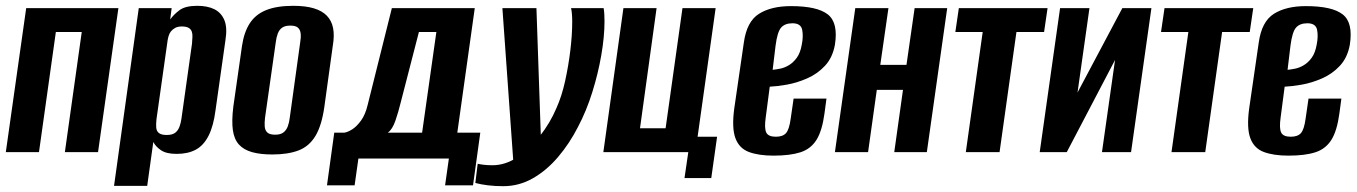

<svg xmlns="http://www.w3.org/2000/svg" viewBox="-22 -523 4663 660"><path d="M-2 0 68 -495H385L315 0H201L259 -413H170L112 0Z M370 116 455 -495H568L563 -456Q575 -473 595 -488Q615 -503 656 -503Q691 -503 714.5 -491.5Q738 -480 749 -454.5Q760 -429 753 -385L719 -145Q712 -90 695 -56.5Q678 -23 651 -8.5Q624 6 585 6Q550 6 531.5 -6.5Q513 -19 505 -35L484 116ZM551 -59Q570 -59 580 -66.5Q590 -74 595 -87.5Q600 -101 602 -117L638 -373Q639 -386 639.5 -396.5Q640 -407 637 -415Q634 -423 626 -427.5Q618 -432 603 -432Q589 -432 580 -427Q571 -422 565.5 -415Q560 -408 557.5 -399Q555 -390 554 -383L516 -114Q514 -97 515 -84.5Q516 -72 524.5 -65.5Q533 -59 551 -59Z M914 8Q873 8 844.5 0Q816 -8 799.5 -26Q783 -44 778.5 -75.5Q774 -107 780 -156L810 -366Q817 -413 837 -443.5Q857 -474 893.5 -488.5Q930 -503 986 -503Q1028 -503 1056.5 -494.5Q1085 -486 1101.5 -469Q1118 -452 1123 -426.5Q1128 -401 1122 -366L1093 -156Q1084 -92 1062.5 -56Q1041 -20 1004.5 -6Q968 8 914 8ZM924 -60Q942 -60 952 -67.5Q962 -75 967 -88Q972 -101 974 -118L1010 -378Q1013 -395 1011.5 -408Q1010 -421 1002 -428Q994 -435 976 -435Q958 -435 948 -428Q938 -421 933 -408Q928 -395 926 -378L889 -118Q887 -101 888 -88Q889 -75 897 -67.5Q905 -60 924 -60Z M1102 114 1127 -67H1162Q1174 -69 1189 -78.5Q1204 -88 1219 -108.5Q1234 -129 1242 -163L1325 -495H1610L1550 -67H1629L1604 114H1508L1521 22H1210L1197 114ZM1311 -67H1429L1478 -413H1418L1355 -169Q1348 -140 1337.5 -109Q1327 -78 1311 -67Z M1708 117Q1679 117 1655 114Q1631 111 1612 106L1620 40Q1629 42 1641.5 43.5Q1654 45 1671 45Q1715 45 1756.5 17.5Q1798 -10 1833.5 -55Q1869 -100 1891 -152Q1909 -192 1920.5 -244Q1932 -296 1938.5 -349.5Q1945 -403 1945 -449Q1945 -463 1944 -475Q1943 -487 1941 -495H2053Q2056 -478 2056 -450Q2056 -397 2045 -333.5Q2034 -270 2014 -206Q1994 -142 1965 -87Q1936 -30 1896.5 16.5Q1857 63 1809.5 90Q1762 117 1708 117ZM1744 53 1705 -495H1822L1839 -1Z M2331 89 2344 0H2052L2121 -495H2235L2178 -82H2266L2324 -495H2438L2376 -53H2443L2423 89Z M2637 12Q2586 12 2552.5 -0.5Q2519 -13 2506 -48Q2493 -83 2502 -150L2535 -377Q2545 -449 2587 -475.5Q2629 -502 2697 -502Q2787 -502 2823.5 -473.5Q2860 -445 2848 -369Q2840 -325 2814 -297Q2788 -269 2752.5 -253.5Q2717 -238 2682.5 -232Q2648 -226 2624 -225L2610 -118Q2605 -82 2612 -67.5Q2619 -53 2645 -53Q2669 -53 2680 -65.5Q2691 -78 2696 -115L2706 -184H2819L2812 -132Q2804 -73 2784.5 -42Q2765 -11 2729.5 0.5Q2694 12 2637 12ZM2634 -283Q2645 -284 2660 -287Q2675 -290 2690 -299Q2705 -308 2717 -324.5Q2729 -341 2734 -369Q2740 -398 2735.5 -420.5Q2731 -443 2702 -443Q2676 -443 2663 -428Q2650 -413 2644 -366Z M2848 0 2918 -495H3032L3004 -300H3094L3122 -495H3234L3164 0H3052L3082 -214H2992L2962 0Z M3298 0 3356 -413H3262L3274 -495H3579L3567 -413H3472L3414 0Z M3552 0 3622 -495H3723L3682 -205L3836 -495H3936L3866 0H3766L3811 -317Q3769 -237 3728 -158.5Q3687 -80 3645 0Z M4005 0 4063 -413H3969L3981 -495H4286L4274 -413H4179L4121 0Z M4407 12Q4356 12 4322.5 -0.5Q4289 -13 4276 -48Q4263 -83 4272 -150L4305 -377Q4315 -449 4357 -475.5Q4399 -502 4467 -502Q4557 -502 4593.5 -473.5Q4630 -445 4618 -369Q4610 -325 4584 -297Q4558 -269 4522.5 -253.5Q4487 -238 4452.5 -232Q4418 -226 4394 -225L4380 -118Q4375 -82 4382 -67.5Q4389 -53 4415 -53Q4439 -53 4450 -65.5Q4461 -78 4466 -115L4476 -184H4589L4582 -132Q4574 -73 4554.5 -42Q4535 -11 4499.5 0.5Q4464 12 4407 12ZM4404 -283Q4415 -284 4430 -287Q4445 -290 4460 -299Q4475 -308 4487 -324.5Q4499 -341 4504 -369Q4510 -398 4505.5 -420.5Q4501 -443 4472 -443Q4446 -443 4433 -428Q4420 -413 4414 -366Z"/></svg>

Font: Alumni Sans
Style: Bold Italic
Weight: 700
Italic angle: -8°
Designer: Robert E. Leuschke
Foundry: Robert E. Leuschke
Version: Version 1.016